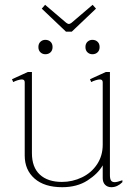

<svg xmlns="http://www.w3.org/2000/svg" viewBox="-20 -770 574 800"><path d="M255 -638 154 -734 168 -750 256 -675Q263 -670 267 -670Q271 -670 278 -675L366 -750L380 -734L279 -638ZM140 -574Q140 -588 148.5 -596Q157 -604 169 -604Q182 -604 190.5 -596Q199 -588 199 -574Q199 -560 190.5 -552Q182 -544 169 -544Q157 -544 148.5 -552Q140 -560 140 -574ZM365 -604Q378 -604 386.5 -596Q395 -588 395 -574Q395 -560 386.5 -552Q378 -544 365 -544Q353 -544 344.5 -552Q336 -560 336 -574Q336 -588 344.5 -596Q353 -604 365 -604ZM490 -19V-11Q469 10 444 10Q428 10 418 0Q408 -10 408 -28V-81Q388 -46 344.5 -18Q301 10 239 10Q165 10 124 -26Q83 -62 83 -122V-427Q83 -439 71 -439Q64 -439 53 -435.5Q42 -432 35 -428L30 -440L96 -470H113V-132Q113 -73 146 -42.5Q179 -12 238 -12Q282 -12 321.5 -31Q361 -50 384.5 -85.5Q408 -121 408 -167V-427Q408 -439 396 -439Q389 -439 378 -435.5Q367 -432 360 -428L355 -440L421 -470H438V-40Q438 -25 442.5 -18Q447 -11 458 -11Q468 -11 490 -19Z"/></svg>

Font: Taviraj Thin
Style: Regular
Weight: 250
Designer: Katatrad Team
Foundry: CadsonDemak
Version: Version 1.001